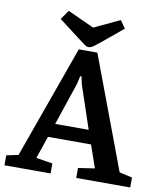

<svg xmlns="http://www.w3.org/2000/svg" viewBox="-100 -914 839 988"><g transform="rotate(10 319.5 -420.0)"><path d="M-9 0V-52L53 -65L264 -654H361L581 -67L648 -52V0H366V-52L452 -65L411 -183H186L146 -66L232 -52V0ZM211 -255H386L311 -478L302 -519H295L286 -478ZM311 -674Q301 -674 286.5 -684.5Q272 -695 250 -712L145 -792L179 -840L317 -777L451 -840L479 -800L374 -713Q351 -694 337 -684Q323 -674 311 -674Z"/></g></svg>

Font: Faustina SemiBold
Style: Regular
Weight: 600
Designer: Alfonso Garcia
Foundry: http://www.omnibus-type.com
Version: Version 1.200